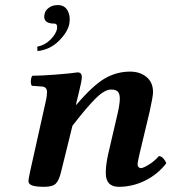

<svg xmlns="http://www.w3.org/2000/svg" viewBox="-20 -718 668 748"><path d="M90.8 -13.2Q90.8 -17.1 96.2 -44.9L160.2 -332Q163.1 -346.7 163.1 -358.9Q163.1 -379.4 144 -380.9L104 -383.8Q99.6 -390.1 100.3 -403.6Q101.1 -417 106 -422.9Q139.6 -422.9 198.5 -427.5Q257.3 -432.1 282.2 -436Q298.8 -436 298.8 -418Q298.8 -410.2 295.9 -395.5Q293 -380.9 286.9 -356.2Q280.8 -331.5 277.8 -318.8L275.9 -310.1H277.8Q342.8 -386.2 388.7 -412.6Q434.6 -439 486.8 -439Q525.4 -439 550.8 -418Q576.2 -397 576.2 -358.9Q576.2 -342.8 563 -283.2L524.9 -124Q516.1 -87.9 516.1 -77.1Q516.1 -71.3 519.8 -67.1Q523.4 -63 528.8 -63Q537.6 -63 559.6 -76.4Q581.5 -89.8 599.1 -109.9Q608.4 -109.9 616.7 -100.3Q625 -90.8 627.9 -82Q593.8 -38.1 544.9 -14.2Q496.1 9.8 442.9 9.8Q392.1 9.8 392.1 -43.9Q392.1 -75.7 400.9 -115.2L438 -274.9Q446.8 -313.5 446.8 -333Q446.8 -353 439 -361.1Q431.2 -369.1 412.1 -369.1Q387.2 -369.1 351.8 -333.7Q316.4 -298.3 262.2 -228L217.8 -47.9Q210.4 -16.6 198 -3.4Q185.5 9.8 152.8 9.8Q120.1 9.8 105.5 4.6Q90.8 -0.5 90.8 -13.2ZM205.1 -698.2Q231.9 -698.2 243.7 -676.3Q255.4 -654.3 250 -625Q243.7 -592.8 209.2 -558.6Q174.8 -524.4 126 -519L125 -536.1Q155.3 -542 176.5 -563.5Q197.8 -585 202.1 -605Q205.1 -626 191.9 -626Q144.5 -626 153.8 -664.1Q156.2 -677.2 170.2 -687.7Q184.1 -698.2 205.1 -698.2Z"/></svg>

Font: Common Serif
Style: Bold Italic
Weight: 700
Italic angle: -12°
Designer: Philipp H. Poll, Khaled Hosny
Foundry: Stefan Peev, Context Ltd.
Version: Version 1.026